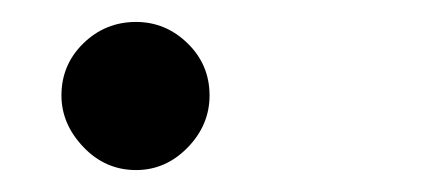

<svg xmlns="http://www.w3.org/2000/svg" viewBox="-20 -142 390 175"><path d="M104 13Q76 13 56 -8Q36 -29 36 -55Q36 -83 56 -102.5Q76 -122 104 -122Q131 -122 151 -102.5Q171 -83 171 -55Q171 -28 151 -7.5Q131 13 104 13Z"/></svg>

Font: Edu QLD Beginner SemiBold
Style: Regular
Weight: 600
Designer: Tina and Corey Anderson
Foundry: Google for Education
Version: Version 1.003